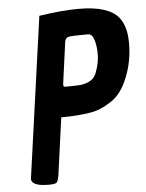

<svg xmlns="http://www.w3.org/2000/svg" viewBox="-55 -812 661 872"><g transform="rotate(-5 275.5 -376.0)"><path d="M336 -768Q472 -768 518 -711Q551 -670 551 -594Q551 -513 524 -444Q495 -367 446 -335Q395 -301 349 -294Q290 -284 215 -284L179 -23Q175 3 168 9.5Q161 16 133 16Q48 16 54 -22L156 -752Q259 -768 336 -768ZM237 -427Q237 -421 245 -421H252Q296 -421 316 -423Q336 -425 357 -435.5Q378 -446 387 -469Q405 -514 405 -554.5Q405 -595 396 -622Q387 -649 369 -649Q298 -649 282 -646Q266 -643 263 -626L237 -436Z"/></g></svg>

Font: Chau Philomene One
Style: Italic
Weight: 400
Designer: Vicente Lamonaca
Foundry: TipoType
Version: Version 1.002